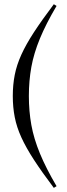

<svg xmlns="http://www.w3.org/2000/svg" viewBox="-20 -762 315 908"><path d="M116.5 -308Q116.5 -236.5 128.2 -171.2Q140 -106 168.8 -36.2Q197.5 33.5 247.5 118.5L234.5 126.5Q178 51.5 140.5 -6.2Q103 -64 81 -112.2Q59 -160.5 49.8 -207.5Q40.5 -254.5 40.5 -308Q40.5 -361.5 49.8 -408.2Q59 -455 81 -503.5Q103 -552 140.5 -609.5Q178 -667 234.5 -742L247.5 -734Q197.5 -649.5 168.8 -579.8Q140 -510 128.2 -444.8Q116.5 -379.5 116.5 -308Z"/></svg>

Font: Newsreader Display
Style: Regular
Weight: 400
Designer: Hugues Gentile
Foundry: Production Type
Version: Version 1.001